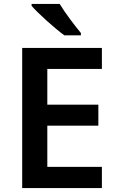

<svg xmlns="http://www.w3.org/2000/svg" viewBox="-20 -958 598 978"><path d="M284 -938H141V-928C173 -891 259 -813 308 -778H392V-790C361 -827 311 -893 284 -938ZM499 0V-108H221V-318H481V-425H221V-607H499V-714H93V0Z"/></svg>

Font: Noto Sans Arabic UI SmBd
Style: Regular
Weight: 600
Designer: Monotype Design Team, Nadine Chahine and Nizar Qandah
Foundry: Monotype Imaging Inc.
Version: Version 2.010